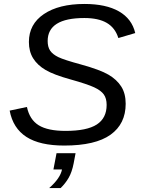

<svg xmlns="http://www.w3.org/2000/svg" viewBox="-20 -718 707 960"><path d="M300.8 9.8Q179.2 9.8 112.1 -33.4Q44.9 -76.7 28.3 -165L114.7 -183.1Q127.9 -120.1 173.3 -91.8Q218.8 -63.5 307.6 -63.5Q414.6 -63.5 463.9 -95.5Q513.2 -127.4 513.2 -193.4Q513.2 -226.1 499 -245.8Q484.9 -265.6 450.7 -281.5Q416.5 -297.4 333 -320.8Q249.5 -343.8 208.3 -367.9Q167 -392.1 145.8 -426.3Q124.5 -460.4 124.5 -508.3Q124.5 -597.2 199.5 -647.7Q274.4 -698.2 402.3 -698.2Q509.8 -698.2 574.7 -661.1Q639.6 -624 656.2 -552.7L571.8 -527.8Q555.7 -579.1 513.9 -603.5Q472.2 -627.9 401.9 -627.9Q218.3 -627.9 218.3 -512.7Q218.3 -483.4 230.7 -464.8Q243.2 -446.3 271.7 -432.4Q300.3 -418.5 385.3 -395.5Q480.5 -369.1 522.2 -344.7Q564 -320.3 586.2 -285.4Q608.4 -250.5 608.4 -199.2Q608.4 -98.6 532.7 -44.4Q457 9.8 300.8 9.8ZM283.2 222.2H226.1Q281.7 172.9 290 129.4H247.1L262.7 47.9H357.9L348.1 99.6Q339.8 142.1 323.5 170.7Q307.1 199.2 283.2 222.2Z"/></svg>

Font: Liberation Sans
Style: Italic
Weight: 400
Italic angle: -12°
Designer: Steve Matteson
Foundry: Ascender Corporation
Version: Version 2.1.5